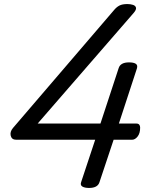

<svg xmlns="http://www.w3.org/2000/svg" viewBox="-20 -914 718 948"><path d="M420 14Q398 14 386.5 7Q375 0 381 -16L450 -224H60Q38 -224 33 -243.5Q28 -263 44 -282L542 -863Q555 -879 569.5 -886.5Q584 -894 609 -894Q624 -894 636.5 -890Q649 -886 651.5 -876Q654 -866 639 -849L166 -304H476L566 -578Q575 -606 617 -606Q640 -606 650.5 -599Q661 -592 656 -576L567 -304H653Q663 -304 667.5 -298.5Q672 -293 672 -284Q672 -256 659.5 -240Q647 -224 632 -224H541L471 -14Q462 14 420 14Z"/></svg>

Font: Playwrite HR
Style: Regular
Weight: 400
Designer: Veronika Burian, José Scaglione
Foundry: TypeTogether
Version: Version 1.002